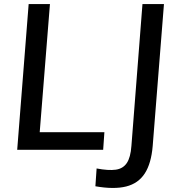

<svg xmlns="http://www.w3.org/2000/svg" viewBox="-20 -732 867 938"><path d="M64 0 120 -712H224L174 -86H490L484 0ZM446 178 452 91Q510 102 545.5 97Q581 92 599.5 64.5Q618 37 622 -19L676 -712H781L726 -19Q719 66 687.5 115Q656 164 596.5 179Q537 194 446 178Z"/></svg>

Font: Muli SemiBold
Style: Italic
Weight: 600
Italic angle: -4.541°
Designer: Vernon Adams
Foundry: Vernon Adams
Version: Version 2.100; ttfautohint (v1.8.1.43-b0c9)